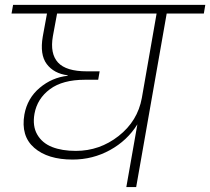

<svg xmlns="http://www.w3.org/2000/svg" viewBox="-20 -760 854 780"><path d="M288.1 -147Q384.8 -147 461.9 -207.5Q539.1 -268.1 556.2 -361.8L616.2 -705.1H211.9L194.8 -612.8Q182.6 -542 215.6 -506.1Q248.5 -470.2 333 -470.2H384.8L378.9 -436H325.2Q234.4 -436 182.9 -397.7Q131.3 -359.4 120.1 -297.9Q111.3 -248 131.3 -213.4Q151.4 -178.7 191.7 -162.8Q231.9 -147 288.1 -147ZM26.9 -705.1 33.2 -740.2H814L808.1 -705.1H657.2L533.2 0H493.2L538.1 -254.9Q497.1 -189 427 -150.4Q356.9 -111.8 274.9 -111.8Q173.8 -111.8 118.9 -159.7Q64 -207.5 79.1 -294.9Q91.3 -361.3 141.4 -403.3Q191.4 -445.3 254.9 -452.1V-454.1Q198.7 -461.4 169.9 -499.8Q141.1 -538.1 153.8 -611.8L170.9 -705.1Z"/></svg>

Font: SVN-Poppins ExtraLight
Style: Italic
Weight: 200
Italic angle: -10°
Designer: Ninad Kale (Devanagari), Jonny Pinhorn (Latin)
Foundry: Indian Type Foundry
Version: Version 3.002 2017